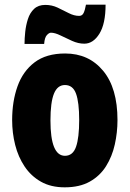

<svg xmlns="http://www.w3.org/2000/svg" viewBox="-20 -858 556 822"><path d="M483 -344Q483 -291 471.5 -239.5Q460 -188 434 -146.5Q408 -105 364.5 -80.5Q321 -56 257 -56Q198 -56 155.5 -80Q113 -104 85.5 -145Q58 -186 45 -237.5Q32 -289 32 -344Q32 -424 55 -488.5Q78 -553 128 -591Q178 -629 259 -629Q360 -629 421.5 -555Q483 -481 483 -344ZM196 -342Q196 -191 258 -191Q292 -191 305.5 -229.5Q319 -268 319 -344Q319 -420 305.5 -457Q292 -494 258 -494Q226 -494 211 -457Q196 -420 196 -342ZM85 -670Q85 -693 88 -721.5Q91 -750 99.5 -776.5Q108 -803 126 -820Q144 -837 174 -837Q202 -837 226.5 -825.5Q251 -814 274 -802Q297 -790 319 -790Q332 -790 338 -802.5Q344 -815 348 -838H432Q432 -756 405.5 -713.5Q379 -671 341 -671Q315 -671 288.5 -683Q262 -695 238.5 -706.5Q215 -718 198 -718Q190 -718 180.5 -707.5Q171 -697 169 -670Z"/></svg>

Font: Noto Sans Malayalam UI ExtraCondensed Black
Style: Regular
Weight: 900
Width: 2
Designer: Jelle Bosma - Monotype Design Team
Foundry: Monotype Imaging Inc.
Version: Version 2.104; ttfautohint (v1.8.4.7-5d5b)